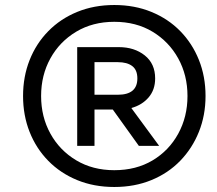

<svg xmlns="http://www.w3.org/2000/svg" viewBox="-20 -735 864 766"><path d="M436 11Q355 11 288 -16.5Q221 -44 172.5 -93.5Q124 -143 98 -209Q72 -275 72 -352Q72 -429 98 -495Q124 -561 172.5 -610.5Q221 -660 288 -687.5Q355 -715 436 -715Q517 -715 584 -687.5Q651 -660 699 -611Q747 -562 773.5 -496Q800 -430 800 -352Q800 -275 773.5 -209Q747 -143 699 -93.5Q651 -44 584 -16.5Q517 11 436 11ZM436 -56Q523 -56 588.5 -95Q654 -134 691 -201.5Q728 -269 728 -352Q728 -435 691 -502Q654 -569 588.5 -608.5Q523 -648 436 -648Q350 -648 284 -608.5Q218 -569 181 -502Q144 -435 144 -352Q144 -269 181 -202Q218 -135 284 -95.5Q350 -56 436 -56ZM288 -153V-547H454Q516 -547 557.5 -514Q599 -481 599 -422Q599 -377 573 -346.5Q547 -316 504 -304L615 -153H534L430 -298H357V-153ZM357 -357H450Q528 -357 528 -422Q528 -456 507.5 -471.5Q487 -487 450 -487H357Z"/></svg>

Font: Prodigy Sans
Style: Italic
Weight: 400
Italic angle: -13°
Designer: Wei Huang
Foundry: Wei Huang
Version: Version 1.003; ttfautohint (v1.8.3)